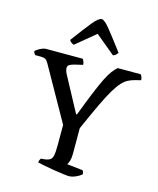

<svg xmlns="http://www.w3.org/2000/svg" viewBox="-138 -1059 950 1155"><g transform="rotate(15 337.0 -482.0)"><path d="M403 0Q393 0 365.5 -3.5Q338 -7 305 -12.5Q272 -18 244 -23.5Q216 -29 204 -32Q204 -41 207.5 -48Q211 -55 213 -58L242 -61Q260 -64 270.5 -71Q281 -78 285.5 -98Q290 -118 290 -159V-289L102 -623Q93 -639 83 -645Q73 -651 52 -651H19Q17 -654 13 -659Q9 -664 8 -673Q13 -679 25 -686.5Q37 -694 50 -699Q63 -704 70 -704H301Q305 -699 309 -689Q313 -679 313 -669L262 -657Q246 -653 233.5 -646.5Q221 -640 221 -624Q221 -619 223.5 -609.5Q226 -600 233 -587L349 -371H354Q388 -460 412 -518.5Q436 -577 454 -613Q472 -649 487.5 -670Q503 -691 519 -704H662Q667 -698 670.5 -689Q674 -680 674 -670L638 -661Q615 -655 596.5 -645.5Q578 -636 559 -615.5Q540 -595 517 -556.5Q494 -518 464 -454.5Q434 -391 392 -296V-133Q392 -110 386.5 -92Q381 -74 375 -67L474 -56Q476 -53 478.5 -47Q481 -41 481 -32Q466 -19 443.5 -9.5Q421 0 403 0ZM227 -771Q205 -779 199 -794Q258 -874 294.5 -919Q331 -964 350 -964Q368 -964 405 -917.5Q442 -871 500 -794Q497 -789 490 -781.5Q483 -774 471 -771L349 -872Z"/></g></svg>

Font: Texturina
Style: Regular
Weight: 400
Designer: Guillermo Torres Carreño
Foundry: Omnibus-Type
Version: Version 1.002; ttfautohint (v1.8.3)